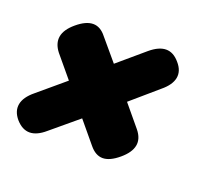

<svg xmlns="http://www.w3.org/2000/svg" viewBox="-81 -648 761 658"><g transform="rotate(20 300.0 -319.5)"><path d="M403 -136Q371 -109 345 -109Q319 -109 297 -136L233 -213L136 -132Q106 -106 79.5 -106Q53 -106 30 -132Q8 -158 13 -185Q18 -212 50 -238L146 -319L81 -397Q60 -424 64.5 -450.5Q69 -477 100 -503Q132 -530 158.5 -530Q185 -530 206 -503L271 -426L366 -507Q397 -533 423.5 -533Q450 -533 472 -507Q495 -481 490 -454Q485 -427 453 -401L358 -319L422 -242Q444 -215 439 -188.5Q434 -162 403 -136Z"/></g></svg>

Font: Maple Mono ExtraBold
Style: Italic
Weight: 800
Italic angle: -10°
Monospace: yes
Designer: subframe7536
Version: Version 7.200